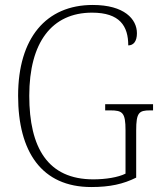

<svg xmlns="http://www.w3.org/2000/svg" viewBox="-20 -744 647 774"><path d="M348 10C423 10 477 -2 529 -28V-218C529 -290 540 -299 585 -299H597V-324H404V-299H425C474 -299 486 -290 486 -219V-44C456 -29 406 -21 356 -21C173 -21 98 -148 98 -358C98 -573 189 -693 351 -693C463 -693 497 -639 497 -561C518 -561 532 -577 532 -610C532 -667 481 -724 354 -724C166 -724 53 -591 53 -358C53 -132 148 10 348 10Z"/></svg>

Font: Noto Serif Myanmar SemiCondensed ExtraLight
Style: Regular
Weight: 200
Width: 4
Designer: Ben Mitchell and the Monotype Design Team
Foundry: Monotype Imaging Inc.
Version: Version 2.106